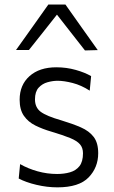

<svg xmlns="http://www.w3.org/2000/svg" viewBox="-20 -796 492 826"><path d="M227 10Q182.5 10 137 -0.8Q91.5 -11.5 60.5 -28L66.5 -90Q100.5 -70.5 141.8 -59Q183 -47.5 226 -47.5Q256 -47.5 281.2 -54.8Q306.5 -62 321.8 -81.2Q337 -100.5 337 -136.5Q337 -160 324.2 -175Q311.5 -190 281.8 -202.2Q252 -214.5 201.5 -229.5Q163.5 -240.5 132.2 -256Q101 -271.5 82.8 -297.8Q64.5 -324 64.5 -367Q64.5 -430.5 107 -468.5Q149.5 -506.5 222.5 -506.5Q266 -506.5 305.8 -495.2Q345.5 -484 372 -468.5L366 -406Q329.5 -429.5 292.5 -439Q255.5 -448.5 228 -448.5Q207 -448.5 184.5 -442.2Q162 -436 146.2 -418.8Q130.5 -401.5 130.5 -368.5Q130.5 -333.5 155.2 -315Q180 -296.5 244.5 -278Q292.5 -263.5 328 -248Q363.5 -232.5 383 -207Q402.5 -181.5 402.5 -137Q402.5 -75.5 361.2 -32.8Q320 10 227 10ZM345.5 -579Q315 -618 285.2 -656Q255.5 -694 225 -733Q194.5 -694.5 164.8 -656.8Q135 -619 104.5 -581H49Q83.5 -629.5 118.5 -678.5Q153.5 -727.5 188 -776.5H261.5Q296 -727.5 330.8 -678.5Q365.5 -629.5 400.5 -580.5Z"/></svg>

Font: Commissioner Light
Style: Regular
Weight: 300
Designer: Kostas Bartsokas
Foundry: Kostas Bartsokas
Version: Version 1.000; ttfautohint (v1.8.3)